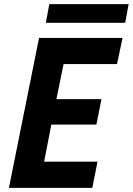

<svg xmlns="http://www.w3.org/2000/svg" viewBox="-20 -902 638 922"><path d="M22.9 0 167.5 -719.7H568.4L542 -594.2H285.2L251 -425.8H467.3L442.9 -303.7H226.6L191.9 -125.5H448.2L423.3 0ZM200.2 -792.5 216.8 -882.3H597.7L581.1 -792.5Z"/></svg>

Font: Reddit Sans
Style: Bold Italic
Weight: 700
Italic angle: -11.25°
Designer: Stephen Hutchings
Version: Version 1.013